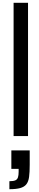

<svg xmlns="http://www.w3.org/2000/svg" viewBox="-20 -923 280 1370"><path d="M77 48V-903H180V48ZM47 427V370Q75 370 89 364Q103 358 108 343Q113 328 113 303V282H61V150H192V253Q192 306 187.5 339.5Q183 373 168 392Q153 411 124 419Q95 427 47 427Z"/></svg>

Font: Farlight84_Sys_V01
Style: Regular
Weight: 400
Designer: Ryoko NISHIZUKA  (kana, bopomofo & ideographs); Paul D. Hunt (Latin, Greek & Cyrillic); Sandoll Communications , Soo-you
Foundry: Adobe
Version: Version 2.004;October 29, 2024;FontCreator 14.0.0.2814 64-bi